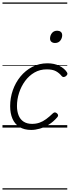

<svg xmlns="http://www.w3.org/2000/svg" viewBox="-20 -1030 564 1550"><path d="M232 19Q175 19 137 -5Q99 -29 80.5 -72Q62 -115 62 -173Q62 -240 83.5 -301.5Q105 -363 145 -412Q185 -461 240.5 -490Q296 -519 363 -519Q418 -519 459 -498.5Q500 -478 520 -447Q526 -438 524 -431Q522 -424 512 -415Q501 -408 493 -408Q485 -408 478 -416Q459 -440 432 -455Q405 -470 357 -470Q302 -470 258 -444.5Q214 -419 182.5 -376Q151 -333 134 -280.5Q117 -228 117 -174Q117 -132 130 -99Q143 -66 170.5 -48Q198 -30 239 -30Q271 -30 298.5 -39.5Q326 -49 352.5 -68.5Q379 -88 408 -116Q417 -124 425 -122.5Q433 -121 440 -115Q448 -108 449 -100Q450 -92 442 -83Q411 -47 374.5 -24.5Q338 -2 301.5 8.5Q265 19 232 19ZM424 -683Q407 -683 395.5 -692Q384 -701 384 -719Q384 -743 399 -762.5Q414 -782 442 -782Q459 -782 470.5 -773Q482 -764 482 -745Q482 -722 467 -702.5Q452 -683 424 -683ZM0 490H523V500H0ZM0 -20H523V0H0ZM0 -505H523V-500H0ZM0 -1010H523V-1000H0Z"/></svg>

Font: Playwrite MX Guides
Style: Regular
Weight: 400
Designer: Veronika Burian, José Scaglione
Foundry: TypeTogether
Version: Version 1.003